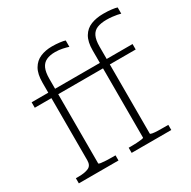

<svg xmlns="http://www.w3.org/2000/svg" viewBox="-170 -935 1092 1099"><g transform="rotate(-30 376.5 -385.5)"><path d="M42 -537H462V-501H42ZM383 -537H709V-501H383ZM493 -43V-620Q493 -676 513 -709.5Q533 -743 568.5 -757Q604 -771 650 -771Q681 -771 705 -768Q729 -765 740 -761V-720Q731 -723 717 -725.5Q703 -728 686 -730Q669 -732 649 -732Q612 -732 587 -722Q562 -712 550 -687Q538 -662 538 -619V-44Q538 -40 552 -37.5Q566 -35 587.5 -34.5Q609 -34 630 -34H655V0H393V-34H411Q427 -34 446 -35Q465 -36 479 -38Q493 -40 493 -43ZM197 -44Q197 -40 210.5 -38Q224 -36 244.5 -35Q265 -34 285 -34H306V0H44V-34H62Q104 -34 128 -45Q152 -56 152 -90V-603Q152 -660 171.5 -693.5Q191 -727 225 -741.5Q259 -756 302 -756Q328 -756 352.5 -753Q377 -750 388 -746V-704Q373 -709 350 -714Q327 -719 301 -719Q267 -719 243.5 -708Q220 -697 208.5 -671.5Q197 -646 197 -602Z"/></g></svg>

Font: Roboto Serif Thin
Style: Regular
Weight: 250
Designer: Greg Gazdowicz
Foundry: Commercial Type
Version: Version 1.004